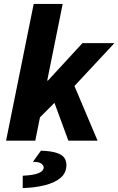

<svg xmlns="http://www.w3.org/2000/svg" viewBox="-20 -718 604 980"><path d="M11 0 152 -698H300L221 -307H225L401 -498H564L360 -279L478 0H329L258 -193L184 -119L160 0ZM96 242V179Q154 176 178.5 165Q203 154 203 137Q203 127 191.5 117.5Q180 108 148 108L189 51Q243 53 271 63Q299 73 309 88.5Q319 104 319 124Q319 164 290 189Q261 214 210.5 227Q160 240 96 242Z"/></svg>

Font: Source Sans 3 ExtraBold
Style: Italic
Weight: 800
Italic angle: -11°
Version: Version 3.052;hotconv 1.1.0;makeotfexe 2.6.0